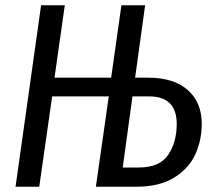

<svg xmlns="http://www.w3.org/2000/svg" viewBox="-20 -709 807 729"><path d="M746 -239Q746 -177 721.5 -123Q697 -69 641 -34.5Q585 0 498 0H344L393 -343H178L129 0H39L136 -689H226L187 -414H402L441 -689H531L493 -414H544Q640 -414 693 -367Q746 -320 746 -239ZM651 -238Q651 -343 546 -343H483L446 -73H507Q586 -73 618.5 -121Q651 -169 651 -238Z"/></svg>

Font: Fira Sans Extra Condensed
Style: Italic
Weight: 400
Width: 3
Italic angle: -8°
Designer: Carrois Corporate & Edenspiekermann AG
Foundry: Carrois Corporate GbR & Edenspiekermann AG
Version: Version 4.203